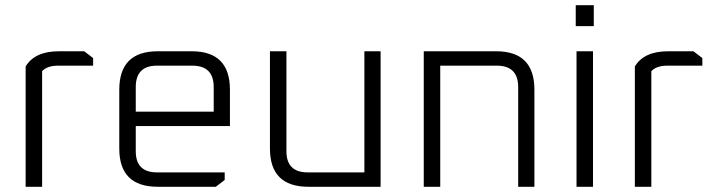

<svg xmlns="http://www.w3.org/2000/svg" viewBox="-20 -714 2731 734"><path d="M78 0V-460Q113 -518 205 -518H302L336 -492V-463H202Q161 -463 141 -442V0Z M436 -146V-371Q436 -518 583 -518H713Q859 -518 859 -371V-232H499V-136Q499 -55 580 -55H839V-26L805 0H583Q436 0 436 -146ZM499 -287H797V-381Q797 -463 715 -463H580Q499 -463 499 -381Z M1012 -146V-518H1075V-136Q1075 -55 1156 -55H1373V-518H1435V0H1159Q1012 0 1012 -146Z M1600 0V-518H1877Q2023 -518 2023 -371V0H1961V-381Q1961 -463 1879 -463H1663V0Z M2181 -614V-694H2250V-614ZM2184 0V-518H2247V0Z M2407 0V-460Q2442 -518 2534 -518H2631L2665 -492V-463H2531Q2490 -463 2470 -442V0Z"/></svg>

Font: Oxanium Light
Style: Regular
Weight: 300
Designer: Severin Meyer
Version: Version 1.000